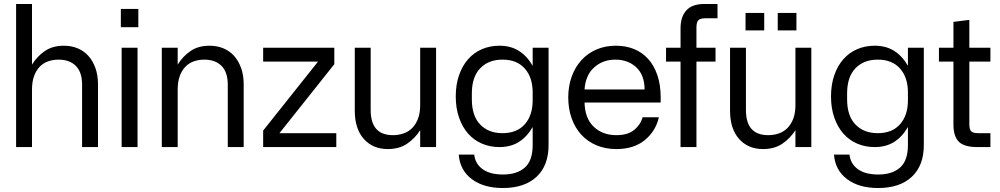

<svg xmlns="http://www.w3.org/2000/svg" viewBox="-20 -740 5033 966"><path d="M61 -720H141V-415Q167 -457 206 -483.5Q245 -510 301 -510Q339 -510 370.5 -497Q402 -484 424.5 -459Q447 -434 460 -398Q473 -362 473 -317V0H393V-314Q393 -377 361.5 -408.5Q330 -440 275 -440Q247 -440 222.5 -431.5Q198 -423 180 -404.5Q162 -386 151.5 -357.5Q141 -329 141 -289V0H61Z M592 -500H672V0H592ZM676 -603V-695H588V-603Z M794 -500H874V-415Q900 -457 939 -483.5Q978 -510 1034 -510Q1072 -510 1103.5 -497Q1135 -484 1157.5 -459Q1180 -434 1193 -398Q1206 -362 1206 -317V0H1126V-314Q1126 -377 1094.5 -408.5Q1063 -440 1008 -440Q980 -440 955.5 -431.5Q931 -423 913 -404.5Q895 -386 884.5 -357.5Q874 -329 874 -289V0H794Z M1580 -430H1304V-500H1662V-417L1386 -70H1672V0H1304V-83Z M1931 10Q1856 10 1810.5 -41Q1765 -92 1765 -183V-500H1845V-186Q1845 -60 1957 -60Q1985 -60 2010 -68.5Q2035 -77 2053.5 -95.5Q2072 -114 2083 -142.5Q2094 -171 2094 -211V-500H2174V0H2094V-85Q2067 -43 2027.5 -16.5Q1988 10 1931 10Z M2510 206Q2413 206 2353.5 161Q2294 116 2288 38H2366Q2371 84 2408 111Q2445 138 2511 138Q2581 138 2620.5 103Q2660 68 2660 -10V-101Q2631 -51 2590 -25.5Q2549 0 2493 0Q2445 0 2404.5 -17.5Q2364 -35 2335 -68Q2306 -101 2289.5 -148.5Q2273 -196 2273 -255Q2273 -314 2289.5 -361.5Q2306 -409 2335 -442Q2364 -475 2404.5 -492.5Q2445 -510 2493 -510Q2549 -510 2590 -484.5Q2631 -459 2660 -409V-500H2740V-10Q2740 93 2679.5 149.5Q2619 206 2510 206ZM2354 -240Q2354 -157 2396 -113.5Q2438 -70 2508 -70Q2581 -70 2620.5 -115Q2660 -160 2660 -235V-275Q2660 -350 2620.5 -395Q2581 -440 2508 -440Q2438 -440 2396 -396.5Q2354 -353 2354 -270Z M3081 10Q3026 10 2981 -9Q2936 -28 2904.5 -62.5Q2873 -97 2856 -145Q2839 -193 2839 -250Q2839 -307 2856.5 -355Q2874 -403 2905.5 -437.5Q2937 -472 2981 -491Q3025 -510 3079 -510Q3129 -510 3170.5 -493Q3212 -476 3241.5 -443Q3271 -410 3287.5 -361.5Q3304 -313 3304 -250V-224H2921Q2923 -144 2967.5 -102Q3012 -60 3081 -60Q3139 -60 3171 -86.5Q3203 -113 3213 -150H3295Q3279 -80 3224 -35Q3169 10 3081 10ZM3223 -290Q3223 -362 3181.5 -401Q3140 -440 3076 -440Q3013 -440 2969.5 -401Q2926 -362 2921 -290Z M3404 -598Q3404 -655 3433 -687.5Q3462 -720 3524 -720H3590V-648H3528Q3504 -648 3494 -638.5Q3484 -629 3484 -602V-500H3580V-430H3484V0H3404V-430H3331V-500H3404Z M3819 10Q3744 10 3698.5 -41Q3653 -92 3653 -183V-500H3733V-186Q3733 -60 3845 -60Q3873 -60 3898 -68.5Q3923 -77 3941.5 -95.5Q3960 -114 3971 -142.5Q3982 -171 3982 -211V-500H4062V0H3982V-85Q3955 -43 3915.5 -16.5Q3876 10 3819 10ZM3731 -675H3825V-587H3731ZM3893 -675H3987V-587H3893Z M4398 206Q4301 206 4241.5 161Q4182 116 4176 38H4254Q4259 84 4296 111Q4333 138 4399 138Q4469 138 4508.5 103Q4548 68 4548 -10V-101Q4519 -51 4478 -25.5Q4437 0 4381 0Q4333 0 4292.5 -17.5Q4252 -35 4223 -68Q4194 -101 4177.5 -148.5Q4161 -196 4161 -255Q4161 -314 4177.5 -361.5Q4194 -409 4223 -442Q4252 -475 4292.5 -492.5Q4333 -510 4381 -510Q4437 -510 4478 -484.5Q4519 -459 4548 -409V-500H4628V-10Q4628 93 4567.5 149.5Q4507 206 4398 206ZM4242 -240Q4242 -157 4284 -113.5Q4326 -70 4396 -70Q4469 -70 4508.5 -115Q4548 -160 4548 -235V-275Q4548 -350 4508.5 -395Q4469 -440 4396 -440Q4326 -440 4284 -396.5Q4242 -353 4242 -270Z M4898 0Q4831 0 4804 -27Q4777 -54 4777 -114V-430H4704V-500H4777V-630L4857 -640V-500H4963V-430H4857V-116Q4857 -88 4866.5 -79Q4876 -70 4901 -70H4963V0Z"/></svg>

Font: CyStack Display
Style: Regular
Weight: 400
Designer: Weizhong Zhang
Foundry: 本地遙控
Version: Version 1.000;Glyphs 3.1.2 (3151)